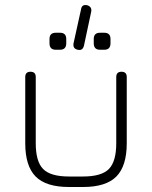

<svg xmlns="http://www.w3.org/2000/svg" viewBox="-20 -748 608 768"><path d="M291 -549Q271 -553 274 -574L304 -710Q307 -732 329 -727Q348 -721 345 -702L316 -566Q311 -544 291 -549ZM203 -549Q178 -549 178 -575V-592Q178 -617 203 -617H220Q245 -617 245 -592V-575Q245 -549 220 -549ZM380 -549Q355 -549 355 -575V-592Q355 -617 380 -617H397Q422 -617 422 -592V-575Q422 -549 397 -549ZM81 -175V-440Q81 -461 102 -461Q123 -461 123 -440V-175Q123 -102 152.5 -72Q182 -42 256 -42H312Q386 -42 415.5 -72Q445 -102 445 -175V-440Q445 -461 466 -461Q487 -461 487 -440V-175Q487 -84 445.5 -42Q404 0 312 0H256Q164 0 122.5 -42Q81 -84 81 -175Z"/></svg>

Font: Jura Light
Style: Regular
Weight: 300
Designer: Daniel Johnson, Alexei Vanyashin
Foundry: Daniel Johnson
Version: Version 5.103